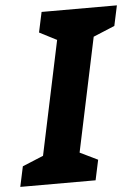

<svg xmlns="http://www.w3.org/2000/svg" viewBox="-88 -755 568 795"><g transform="rotate(-5 196.0 -357.0)"><path d="M-36 0H277L295 -84L221 -120L321 -593L410 -630L428 -714H115L97 -630L169 -593L69 -120L-18 -84Z"/></g></svg>

Font: Noto Sans Display SemiCondensed Extra
Style: Italic
Weight: 800
Width: 4
Italic angle: -12°
Designer: Monotype Design Team
Foundry: Monotype Imaging Inc.
Version: Version 1.900